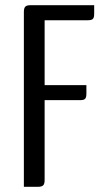

<svg xmlns="http://www.w3.org/2000/svg" viewBox="-20 -720 413 740"><path d="M99 -700C78 -700 72 -694 72 -673V0H125C146 0 152 -6 152 -27V-334H288C309 -334 313 -340 313 -361V-392H152V-642H318C339 -642 343 -648 343 -669V-700Z"/></svg>

Font: Rationale One
Style: Regular
Weight: 400
Designer: Cyreal (www.cyreal.org)
Foundry: Cyreal (www.cyreal.org)
Version: Version 1.001